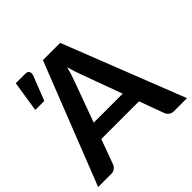

<svg xmlns="http://www.w3.org/2000/svg" viewBox="-192 -909 1078 1078"><g transform="rotate(-45 347.0 -369.5)"><path d="M462.5 -273 374.5 -513.5Q368 -529.5 361 -551.5Q354 -573.5 347 -599Q340.5 -573.5 333.5 -551.2Q326.5 -529 320 -512.5L232.5 -273ZM700 0H596Q578.5 0 567.5 -8.8Q556.5 -17.5 551 -30.5L497 -178H197.5L143.5 -30.5Q139.5 -19 128 -9.5Q116.5 0 99.5 0H-5.5L279 -723H416ZM51 -555.5 79.5 -739H155.5Q173 -739 179 -728.2Q185 -717.5 179 -699.5L122.5 -555.5Z"/></g></svg>

Font: Lato 2
Style: Bold
Weight: 700
Designer: Lukasz Dziedzic with Adam Twardoch and Botio Nikoltchev
Foundry: tyPoland Lukasz Dziedzic
Version: Version 2.015; 2015-08-06; http://www.latofonts.com/